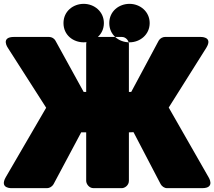

<svg xmlns="http://www.w3.org/2000/svg" viewBox="-54 -940 1114 998"><path d="M640 -253 781 17C787 28 800 38 814 38H997C1067 38 1030 -19 1030 -19L823 -381L1018 -691C1056 -752 986 -748 986 -748H804C792 -748 778 -741 771 -729L628 -462H616V-711C616 -727 602 -748 579 -748H432C416 -748 394 -734 394 -711V-462H381L234 -729C228 -740 215 -748 201 -748H19C-53 -748 -13 -691 -13 -691L186 -380L-24 -19C-59 42 8 38 8 38H191C203 38 217 30 224 18L368 -252H394V0C394 16 409 38 432 38H579C595 38 616 23 616 0V-252ZM381 -720C435 -720 486 -759 486 -820C486 -880 436 -920 381 -920C327 -920 276 -882 276 -820C276 -757 327 -720 381 -720ZM619 -720C563 -720 514 -759 514 -820C514 -882 565 -920 619 -920C674 -920 724 -880 724 -820C724 -760 674 -720 619 -720Z"/></svg>

Font: Asimov Print
Style: E
Weight: 500
Designer: Google
Version: Version 2.000980; 2014